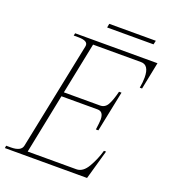

<svg xmlns="http://www.w3.org/2000/svg" viewBox="-165 -914 898 1019"><g transform="rotate(20 284.5 -404.5)"><path d="M534 -787H272L276 -809H539ZM588 -700 557 -546H544Q550 -578 550 -605Q550 -676 504 -676H233L174 -385H378Q406 -385 420.5 -410.5Q435 -436 448 -488H462L415 -258H401Q407 -300 407 -316Q407 -361 373 -361H169L101 -24H376Q413 -24 439.5 -70Q466 -116 480 -166H492L445 0H-19L-17 -14H9Q67 -14 74 -47L198 -653Q205 -686 146 -686H120L123 -700Z"/></g></svg>

Font: Taviraj Thin
Style: Italic
Weight: 250
Italic angle: -12°
Designer: Katatrad Team
Foundry: CadsonDemak
Version: Version 1.001